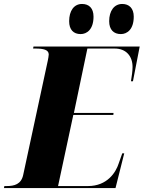

<svg xmlns="http://www.w3.org/2000/svg" viewBox="-58 -949 725 969"><path d="M552 -777C583 -777 617 -800 617 -865C617 -908 593 -929 559 -929C518 -929 493 -894 493 -842C493 -799 516 -777 552 -777ZM349 -777C380 -777 414 -800 414 -865C414 -908 391 -929 356 -929C315 -929 291 -894 291 -842C291 -799 313 -777 349 -777ZM-38 0H525L569 -175H559L541 -124C527 -80 484 -10 386 -10H235L312 -369H514L515 -379H315L383 -704H521C579 -704 611 -665 611 -611C611 -591 607 -564 603 -539H613L647 -714H111L109 -704H121C161 -704 188 -698 188 -674C188 -666 185 -653 183 -642L59 -66C49 -19 14 -10 -24 -10H-36Z"/></svg>

Font: Noto Serif Display SemiCondensed Black
Style: Italic
Weight: 900
Width: 4
Italic angle: -12°
Designer: Monotype Design Team
Foundry: Monotype Imaging Inc.
Version: Version 2.009